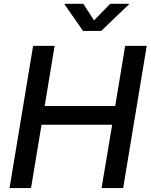

<svg xmlns="http://www.w3.org/2000/svg" viewBox="-20 -962 770 982"><path d="M28.8 0 149.4 -727.5H259.3L208.5 -419.9H569.3L620.1 -727.5H730.5L609.9 0H499.5L553.7 -324.2H192.4L138.7 0ZM406.2 -942.4 460.9 -857.9 543.5 -942.4H640.6L640.1 -940.4L497.6 -803.7H404.8L309.6 -940.4L310.1 -942.4Z"/></svg>

Font: Inter 24pt Medium
Style: Italic
Weight: 500
Italic angle: -9.3988°
Designer: Rasmus Andersson
Foundry: rsms
Version: Version 4.001;git-66647c0bb